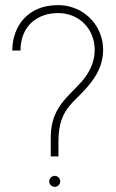

<svg xmlns="http://www.w3.org/2000/svg" viewBox="-20 -729 451 749"><path d="M208 -119V-179C209 -320 280 -327 345 -421C437 -554 347 -709 206 -709C87 -709 28 -625 28 -532H60C60 -628 126 -678 206 -678C331 -678 392 -542 316 -433C267 -362 178 -325 178 -194V-119ZM194 0C205 0 215 -10 215 -21C215 -33 205 -43 194 -43C182 -43 172 -33 172 -21C172 -10 182 0 194 0Z"/></svg>

Font: Advent Pro
Style: ExtraLight
Weight: 250
Designer: Andreas Kalpakidis
Foundry: Andreas Kalpakidis
Version: Version 2.002 2007